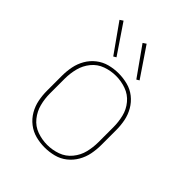

<svg xmlns="http://www.w3.org/2000/svg" viewBox="-212 -871 1000 1000"><g transform="rotate(45 288.0 -371.0)"><path d="M288 8Q322 8 355 -0.5Q388 -9 414.5 -30Q441 -51 458 -80.5Q475 -110 481.5 -143Q488 -176 488 -210V-320Q488 -354 481.5 -387Q475 -420 458 -449.5Q441 -479 414.5 -500Q388 -521 355 -529.5Q322 -538 288 -538Q254 -538 221.5 -529.5Q189 -521 162 -500Q135 -479 118 -449.5Q101 -420 94.5 -387Q88 -354 88 -320V-210Q88 -176 94.5 -143Q101 -110 118 -80.5Q135 -51 162 -30Q189 -9 221.5 -0.5Q254 8 288 8ZM288 -11Q250 -11 213.5 -24Q177 -37 152.5 -67.5Q128 -98 118.5 -135Q109 -172 109 -210V-320Q109 -358 118.5 -395.5Q128 -433 152.5 -463Q177 -493 213.5 -506Q250 -519 288 -519Q326 -519 362.5 -506Q399 -493 424 -463Q449 -433 458 -395.5Q467 -358 467 -320V-210Q467 -172 458 -135Q449 -98 424 -67.5Q399 -37 362.5 -24Q326 -11 288 -11ZM376 -580 391 -589 282 -750 264 -738ZM206 -580 221 -589 112 -750 94 -738Z"/></g></svg>

Font: Iosevka Sparkle Thin
Style: Regular
Weight: 100
Designer: Belleve Invis
Foundry: Belleve Invis
Version: Version 4.5.0; ttfautohint (v1.8.3)